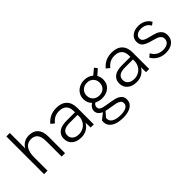

<svg xmlns="http://www.w3.org/2000/svg" viewBox="25 -1497 2510 2510"><g transform="rotate(-45 1280.0 -242.5)"><path d="M77 -697H141V-411Q164 -454 204 -477Q244 -500 295 -500Q377 -500 421 -451Q465 -402 465 -308V0H402V-285Q402 -366 371.5 -405.5Q341 -445 280 -445Q214 -445 177.5 -395.5Q141 -346 141 -244V0H77Z M936 -92Q910 -45 865 -19Q820 7 765 7Q682 7 634 -34Q586 -75 586 -143Q586 -181 601 -209Q616 -237 642 -254Q690 -286 778 -286H935V-307Q935 -375 900 -410Q865 -445 797 -445Q751 -445 715 -427Q679 -409 646 -368L600 -407Q677 -500 801 -500Q895 -500 946 -450Q997 -400 997 -307V0H939ZM771 -45Q815 -45 853 -66.5Q891 -88 913 -126Q935 -164 935 -211V-238H786Q717 -238 683 -213Q650 -189 650 -143Q650 -98 682 -71.5Q714 -45 771 -45Z M1107 65Q1107 48 1109 39L1194 -29Q1121 -60 1121 -123Q1121 -177 1179 -215Q1133 -261 1133 -330Q1133 -379 1157.5 -418Q1182 -457 1224 -478.5Q1266 -500 1317 -500Q1391 -500 1443 -456L1522 -523L1554 -483L1477 -415Q1500 -377 1500 -327Q1500 -253 1449.5 -208Q1399 -163 1319 -163Q1260 -163 1215 -188Q1181 -170 1181 -132Q1181 -99 1210.5 -84.5Q1240 -70 1304 -61Q1384 -49 1429.5 -37.5Q1475 -26 1505 1Q1535 28 1535 76Q1535 141 1481 176.5Q1427 212 1333 212Q1227 212 1167 173Q1107 134 1107 65ZM1437 -331Q1437 -384 1404 -416.5Q1371 -449 1318 -449Q1264 -449 1230 -416Q1196 -383 1196 -332Q1196 -281 1229.5 -248Q1263 -215 1318 -215Q1372 -215 1404.5 -247.5Q1437 -280 1437 -331ZM1333 163Q1397 163 1435 143Q1473 123 1473 83Q1473 53 1451 37Q1429 21 1397.5 14Q1366 7 1297 -4Q1259 -9 1231 -17L1170 53Q1169 58 1169 67Q1169 114 1213.5 138.5Q1258 163 1333 163Z M1960 -92Q1934 -45 1889 -19Q1844 7 1789 7Q1706 7 1658 -34Q1610 -75 1610 -143Q1610 -181 1625 -209Q1640 -237 1666 -254Q1714 -286 1802 -286H1959V-307Q1959 -375 1924 -410Q1889 -445 1821 -445Q1775 -445 1739 -427Q1703 -409 1670 -368L1624 -407Q1701 -500 1825 -500Q1919 -500 1970 -450Q2021 -400 2021 -307V0H1963ZM1795 -45Q1839 -45 1877 -66.5Q1915 -88 1937 -126Q1959 -164 1959 -211V-238H1810Q1741 -238 1707 -213Q1674 -189 1674 -143Q1674 -98 1706 -71.5Q1738 -45 1795 -45Z M2127 -105 2172 -141Q2191 -98 2232 -72Q2273 -46 2328 -46Q2381 -46 2413 -69.5Q2445 -93 2445 -134Q2445 -165 2427 -184Q2409 -203 2382.5 -213Q2356 -223 2309 -235Q2236 -253 2195 -281Q2154 -309 2154 -370Q2154 -428 2199.5 -464Q2245 -500 2318 -500Q2374 -500 2419 -475.5Q2464 -451 2489 -405L2448 -375Q2406 -449 2316 -449Q2270 -449 2241 -428.5Q2212 -408 2212 -375Q2212 -340 2239 -322.5Q2266 -305 2327 -291Q2384 -278 2420 -264Q2456 -250 2481 -220.5Q2506 -191 2506 -141Q2506 -74 2457.5 -33.5Q2409 7 2328 7Q2257 7 2204.5 -24.5Q2152 -56 2127 -105Z"/></g></svg>

Font: Hanken Grotesk Light
Style: Regular
Weight: 300
Designer: Alfredo Marco Pradil
Foundry: Hanken Design Co.
Version: Version 3.014